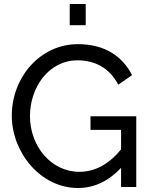

<svg xmlns="http://www.w3.org/2000/svg" viewBox="-20 -936 754 961"><path d="M586 0H662V-354H433V-286H586V-188C524 -113 454 -76 377 -76C237 -76 130 -203 130 -355C130 -499 224 -634 368 -634C456 -634 529 -595 572 -512L641 -560C594 -652 507 -715 370 -715C180 -715 39 -548 39 -357C39 -174 182 5 370 5C451 5 523 -29 586 -96ZM409 -810V-916H329V-810Z"/></svg>

Font: Raleway Med
Style: Regular
Weight: 500
Designer: Matt McInerney, Pablo Impallari, Rodrigo Fuenzalida
Foundry: Matt McInerney, Pablo Impallari, Rodrigo Fuenzalida
Version: Version 3.00 July 28, 2015